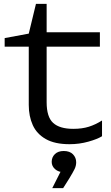

<svg xmlns="http://www.w3.org/2000/svg" viewBox="-20 -729 569 988"><path d="M4 -489V-533L128 -556L165 -709H220V-563H494V-489H220V-203Q220 -127 253.5 -96.5Q287 -66 357 -66Q403 -66 437.5 -77Q472 -88 505 -109V-28Q481 -13 434.5 0Q388 13 338 13Q262 13 215.5 -13.5Q169 -40 148.5 -85.5Q128 -131 128 -189V-489ZM249 239 304 130 308 157Q281 157 263.5 141.5Q246 126 246 104Q246 80 262.5 64Q279 48 308 48Q339 48 355.5 65Q372 82 372 106Q372 124 364 140.5Q356 157 336 190L305 239Z"/></svg>

Font: Unbounded Light
Style: Regular
Weight: 300
Designer: Luke Prowse, Jean-Baptiste Morizot, Fátima Lázaro, Florian Runge
Foundry: NaN
Version: Version 1.700